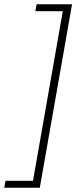

<svg xmlns="http://www.w3.org/2000/svg" viewBox="-49 -736 358 902"><path d="M-29 146H138L289.5 -716H123L117 -683.5H246L106 113.5H-23Z"/></svg>

Font: Anybody SemiExpanded ExtraLight
Style: Italic
Weight: 250
Width: 6
Italic angle: -10°
Version: Version 1.113;gftools[0.9.25]